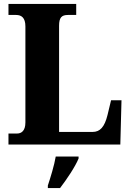

<svg xmlns="http://www.w3.org/2000/svg" viewBox="-20 -734 664 975"><path d="M23 0H591L597 -225H544L526 -150C511 -89 488 -64 450 -64H280V-603C280 -645 293 -658 325 -658H367V-714H23V-658H62C88 -658 109 -645 109 -600V-112C109 -69 88 -56 67 -56H23ZM223 208V221H285C318 178 362 113 379 71V61H263C256 104 236 169 223 208Z"/></svg>

Font: Noto Serif Bengali SemiCondensed ExtraBold
Style: Regular
Weight: 800
Width: 4
Designer: Juan Bruce, Universal Thirst, Indian Type Foundry and the Monotype Design Team.
Foundry: Monotype Imaging Inc.
Version: Version 2.003